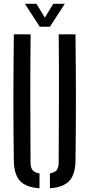

<svg xmlns="http://www.w3.org/2000/svg" viewBox="-20 -980 468 1006"><path d="M52.5 -137Q50 -304 50.2 -468.5Q50.5 -633 52.5 -800H140.5Q138.5 -633 138.8 -464.5Q139 -296 140 -129Q140 -102.5 150.5 -89Q161 -75.5 187 -71.5V6.5Q116 1.5 84.8 -32.2Q53.5 -66 52.5 -137ZM241.5 6.5V-71.5Q267 -75.5 277.2 -89.2Q287.5 -103 287.5 -129Q288 -296 288.8 -464.5Q289.5 -633 287.5 -800H375.5Q377.5 -633 377.8 -468.5Q378 -304 375.5 -137Q374.5 -66 343.2 -32.2Q312 1.5 241.5 6.5ZM188 -840 110.5 -960H171L215 -887.5L259 -960H319.5L241.5 -840Z"/></svg>

Font: Big Shoulders Stencil Text Medium
Style: Regular
Weight: 500
Designer: Patric King
Foundry: XO Type Co
Version: Version 1.000